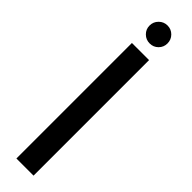

<svg xmlns="http://www.w3.org/2000/svg" viewBox="-298 -835 816 816"><g transform="rotate(45 110.0 -427.0)"><path d="M59.1 -799.8Q59.1 -822.3 75 -838.1Q90.8 -854 113.3 -854Q135.7 -854 151.4 -838.1Q167 -822.3 167 -799.8Q167 -777.3 151.4 -761.7Q135.7 -746.1 113.3 -746.1Q90.8 -746.1 75 -761.7Q59.1 -777.3 59.1 -799.8ZM58.6 -694.3H161.6V0H58.6Z"/></g></svg>

Font: Anta
Style: Regular
Weight: 400
Designer: Sergej Lebedev
Foundry: Sergej Lebedev
Version: Version 1.000; ttfautohint (v1.8.4.7-5d5b)